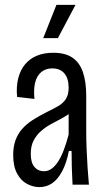

<svg xmlns="http://www.w3.org/2000/svg" viewBox="-20 -756 432 786"><path d="M141 10Q116 10 91 -3Q66 -16 50 -45.5Q34 -75 34 -122Q34 -156 43.5 -182Q53 -208 70.5 -228Q88 -248 113.5 -264.5Q139 -281 173 -298Q198 -310 218 -321.5Q238 -333 249.5 -350.5Q261 -368 261 -397Q261 -435 243.5 -455.5Q226 -476 194 -476Q167 -476 149 -461Q131 -446 124 -418.5Q117 -391 121 -351L50 -359Q46 -401 54.5 -435Q63 -469 82.5 -492.5Q102 -516 131 -528Q160 -540 198 -540Q247 -540 276.5 -520Q306 -500 319.5 -460.5Q333 -421 333 -363V-213Q333 -185 334.5 -147Q336 -109 338.5 -70Q341 -31 344 0H277Q275 -33 274 -69Q273 -105 273 -138H262Q252 -87 234 -54Q216 -21 193 -5.5Q170 10 141 10ZM160 -55Q177 -55 191.5 -65.5Q206 -76 218.5 -95.5Q231 -115 241.5 -143Q252 -171 261 -205V-309L291 -327Q285 -308 269 -295Q253 -282 232 -271Q211 -260 189 -248Q167 -236 148.5 -220Q130 -204 118 -181.5Q106 -159 106 -126Q106 -90 121 -72.5Q136 -55 160 -55ZM217 -600H157L211 -736H289Z"/></svg>

Font: Bricolage Grotesque 24pt Condensed Light
Style: Regular
Weight: 300
Width: 3
Designer: Mathieu Triay
Foundry: Atelier Triay
Version: Version 1.001;gftools[0.9.33.dev8+g029e19f]